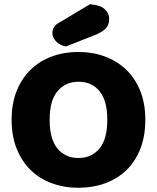

<svg xmlns="http://www.w3.org/2000/svg" viewBox="-20 -871 743 909"><path d="M35 -304Q35 -382 59.5 -442Q84 -502 126.5 -542.5Q169 -583 226.5 -604Q284 -625 351 -625Q418 -625 475.5 -604Q533 -583 576 -542.5Q619 -502 643.5 -442Q668 -382 668 -304Q668 -226 644 -165.5Q620 -105 577.5 -64.5Q535 -24 477 -3Q419 18 351 18Q283 18 225 -3.5Q167 -25 125 -66Q83 -107 59 -167Q35 -227 35 -304ZM215 -304Q215 -213 252 -168Q289 -123 351 -123Q414 -123 451 -168Q488 -213 488 -304Q488 -394 451.5 -439Q415 -484 352 -484Q290 -484 252.5 -439.5Q215 -395 215 -304ZM406 -851Q455 -847 476 -827.5Q497 -808 497 -782Q497 -753 480.5 -736Q464 -719 429 -705L292 -651Q263 -657 245.5 -675Q228 -693 228 -715Q228 -729 235.5 -742Q243 -755 259 -763Z"/></svg>

Font: Baloo Paaji
Style: Regular
Weight: 400
Designer: Shuchita Grover and Ek Type
Foundry: Ek Type
Version: Version 1.443;PS 1.000;hotconv 16.6.51;makeotf.lib2.5.65220;